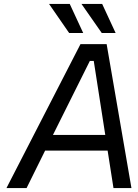

<svg xmlns="http://www.w3.org/2000/svg" viewBox="-20 -963 707 983"><path d="M334 -794 231 -943H337L406 -794ZM501 -794 397 -943H503L572 -794ZM13 0 392 -737H526L653 0H561L531 -192H211L116 0ZM251 -272H519L460 -651H440Z"/></svg>

Font: Tomorrow
Style: Italic
Weight: 400
Italic angle: -10°
Designer: Tony de Marco, Monica Rizzolli
Foundry: Just in Type
Version: Version 2.002